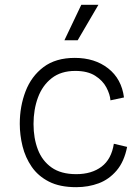

<svg xmlns="http://www.w3.org/2000/svg" viewBox="-20 -764 579 796"><path d="M296 12Q228 12 183 -11Q138 -34 111.5 -72.5Q85 -111 73.5 -157.5Q62 -204 62 -251Q62 -323 86 -385.5Q110 -448 160.5 -486Q211 -524 290 -524Q373 -524 428.5 -480.5Q484 -437 494 -360L438 -348Q436 -373 421 -401.5Q406 -430 374.5 -450Q343 -470 292 -470Q233 -470 194.5 -440Q156 -410 137.5 -360Q119 -310 119 -250Q119 -191 137 -144Q155 -97 194 -69.5Q233 -42 296 -42Q360 -42 401 -73Q442 -104 452 -168L507 -155Q495 -94 463.5 -57Q432 -20 389 -4Q346 12 296 12ZM302 -597H247L317 -744H388Z"/></svg>

Font: Bricolage Grotesque 10pt ExtraLight
Style: Regular
Weight: 200
Designer: Mathieu Triay
Foundry: Atelier Triay
Version: Version 1.000; ttfautohint (v1.8.4.7-5d5b);gftools[0.9.32]